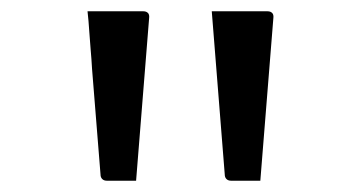

<svg xmlns="http://www.w3.org/2000/svg" viewBox="-20 -770 640 340"><path d="M221 -450Q208 -450 195.5 -450Q183 -450 169 -450Q164 -450 161 -453Q158 -456 158 -461L143 -648Q142 -666 140.5 -682.5Q139 -699 138 -715.5Q137 -732 135 -750Q163 -750 187.5 -750Q212 -750 234 -750Q239 -750 242 -747Q245 -744 244 -737ZM441 -450Q428 -450 415.5 -450Q403 -450 389 -450Q384 -450 381 -453Q378 -456 378 -461L355 -750Q383 -750 407.5 -750Q432 -750 454 -750Q459 -750 462 -747Q465 -744 464 -737Z"/></svg>

Font: Recursive Monospace Light
Style: Regular
Weight: 300
Version: Version 1.047